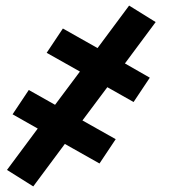

<svg xmlns="http://www.w3.org/2000/svg" viewBox="-20 -506 640 687"><path d="M99 161 5 102 115 -46 25 -97 83 -184 177 -131 266 -250 147 -317 205 -404 329 -334 442 -486 537 -427 427 -279 516 -228 458 -141 364 -194 275 -75 394 -8 336 79 212 9Z"/></svg>

Font: Iosevka Slab Extended
Style: Bold Italic
Weight: 700
Width: 7
Italic angle: -9°
Monospace: yes
Designer: Belleve Invis
Foundry: Belleve Invis
Version: Version 11.1.0; ttfautohint (v1.8.3)